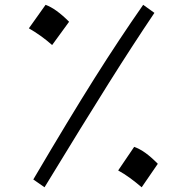

<svg xmlns="http://www.w3.org/2000/svg" viewBox="-20 -776 779 802"><path d="M119.1 -26.4Q195.8 -156.7 258.3 -260Q320.8 -363.3 374.5 -448.5Q428.2 -533.7 477.8 -608.4Q527.3 -683.1 578.1 -755.9L625 -722.2Q579.6 -654.8 533.7 -584.2Q487.8 -513.7 435.1 -429.9Q382.3 -346.2 316.7 -239.7Q251 -133.3 166 6.3ZM170.4 -755.9Q214.4 -739.7 268.6 -685.1L197.8 -587.9Q173.8 -608.9 149.9 -626Q126 -643.1 100.6 -657.7ZM540.5 -162.6Q563.5 -154.3 587.2 -137.5Q610.8 -120.6 639.2 -91.8L571.8 6.3Q546.9 -15.1 522.7 -32.7Q498.5 -50.3 473.6 -64Z"/></svg>

Font: Pinar DS3-Regular
Style: Regular
Weight: 400
Designer: Amin Abedi
Version: Version 2.000